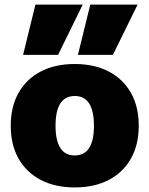

<svg xmlns="http://www.w3.org/2000/svg" viewBox="-20 -810 654 840"><path d="M474 -570H321L375 -790H582ZM234 -570H81L135 -790H342ZM307 10Q221 10 158 -23Q95 -56 61 -116.5Q27 -177 27 -260Q27 -343 61 -403.5Q95 -464 158 -497Q221 -530 307 -530Q393 -530 456 -497Q519 -464 553 -403.5Q587 -343 587 -260Q587 -177 553 -116.5Q519 -56 456 -23Q393 10 307 10ZM307 -130Q349 -130 370 -162.5Q391 -195 391 -260Q391 -325 370 -357.5Q349 -390 307 -390Q265 -390 244 -357.5Q223 -325 223 -260Q223 -195 244 -162.5Q265 -130 307 -130Z"/></svg>

Font: M PLUS 2 Black
Style: Regular
Weight: 900
Designer: Coji Morishita
Foundry: UNDERFOREST DESIGN
Version: Version 1.001